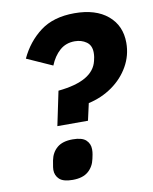

<svg xmlns="http://www.w3.org/2000/svg" viewBox="-82 -772 676 846"><g transform="rotate(-10 256.0 -349.0)"><path d="M286 -233H149L181 -386Q261 -394 304.5 -419.5Q348 -445 358 -488Q360 -495 361.5 -504.5Q363 -514 363 -524Q363 -557 341 -572.5Q319 -588 289 -588Q249 -588 221.5 -563.5Q194 -539 178 -499L64 -550Q97 -621 156 -665.5Q215 -710 309 -710Q404 -710 458 -664.5Q512 -619 512 -542Q512 -486 484.5 -437.5Q457 -389 409.5 -355.5Q362 -322 303 -309ZM175 12Q133 12 115.5 -4.5Q98 -21 98 -46Q98 -51 99 -58.5Q100 -66 104 -88Q111 -123 135.5 -143.5Q160 -164 205 -164Q247 -164 264.5 -147.5Q282 -131 282 -106Q282 -102 281.5 -94Q281 -86 276 -64Q269 -30 244.5 -9Q220 12 175 12Z"/></g></svg>

Font: IBM Plex Sans
Style: Italic
Weight: 400
Italic angle: -11.31°
Designer: Mike Abbink, Paul van der Laan, Pieter van Rosmalen
Foundry: Bold Monday
Version: Version 3.201